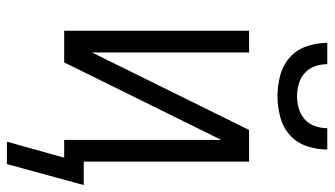

<svg xmlns="http://www.w3.org/2000/svg" viewBox="-220 -560 941 540"><g transform="rotate(90 250.0 -289.5)"><path d="M250 -600Q221 -600 192 -607.5Q163 -615 141 -634.5Q119 -654 109.5 -682.5Q100 -711 100 -740H160Q160 -722 166 -705Q172 -688 185 -676.5Q198 -665 215 -660Q232 -655 250 -655Q268 -655 285 -660Q302 -665 315 -676.5Q328 -688 334 -705Q340 -722 340 -740H400Q400 -711 390.5 -682.5Q381 -654 359 -634.5Q337 -615 308 -607.5Q279 -600 250 -600ZM378 161 423 0H373V-442L155 0H66V-520H127V-78L345 -520H434V-55H500L441 161Z"/></g></svg>

Font: Iosevka SS18 Light
Style: Regular
Weight: 300
Monospace: yes
Designer: Belleve Invis
Foundry: Belleve Invis
Version: Version 25.1.1; ttfautohint (v1.8.4)